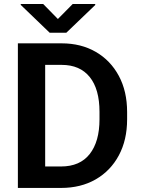

<svg xmlns="http://www.w3.org/2000/svg" viewBox="-20 -924 691 944"><path d="M280.3 0H67.9V-710.9H283.2Q378.4 -710.9 450.9 -668.9Q523.4 -627 564.2 -551Q605 -475.1 605 -373V-337.4Q605 -235.8 564.2 -159.9Q523.4 -84 450.4 -42Q377.4 0 280.3 0ZM283.2 -605H202.1V-105.5H280.3Q373 -105.5 421.1 -166.7Q469.2 -228 469.2 -337.4V-374Q469.2 -485.8 421.1 -545.4Q373 -605 283.2 -605ZM192.4 -904.3 264.6 -830.6 337.4 -904.3H448.2V-899.4L306.2 -763.2H224.1L82 -899.9V-904.3Z"/></svg>

Font: Vazirmatn RD SemiBold
Style: Regular
Weight: 600
Designer: Saber Rastikerdar
Foundry: Saber Rastikerdar
Version: Version 32.102